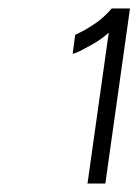

<svg xmlns="http://www.w3.org/2000/svg" viewBox="-20 -857 326 452"><path d="M186 -425H228L286 -837H243Q226 -817 204.5 -802Q183 -787 157 -775L151 -730Q164 -734 178 -742Q190 -748 205 -757Q220 -766 236 -780Z"/></svg>

Font: Secuela Light
Style: Italic
Weight: 300
Italic angle: -8°
Designer: Fernando Haro
Foundry: deFharo
Version: Version 1.708